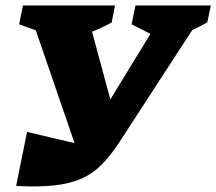

<svg xmlns="http://www.w3.org/2000/svg" viewBox="-20 -677 792 703"><path d="M39 4 79 -194 253 -153 111 -566 50 -588 64 -657H401L389 -595Q355 -576 317 -561L384 -313L531 -553L462 -588L476 -657H752L739 -595Q710 -579 684 -567L418 -158Q385 -107 351.5 -73.5Q318 -40 276 -22Q234 -4 177 2Q120 8 39 4Z"/></svg>

Font: Piazzolla ExtraBold
Style: Italic
Weight: 800
Italic angle: -11.3°
Designer: Juan Pablo del Peral
Foundry: Huerta Tipografica
Version: Version 1.330